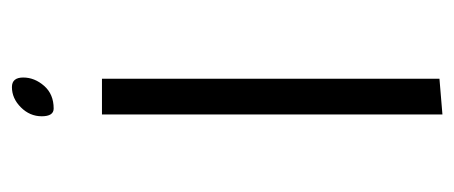

<svg xmlns="http://www.w3.org/2000/svg" viewBox="-240 -500 762 322"><g transform="rotate(90 141.0 -339.0)"><path d="M172 -129H112V-695L172 -700ZM162 -48Q138 -48 124 -32Q110 -16 110 3Q110 22 126 22Q145 22 160 7Q175 -8 175 -28Q175 -48 162 -48Z"/></g></svg>

Font: Antic
Style: Regular
Weight: 400
Designer: Santiago Orozco
Foundry: Typemade
Version: Version 1.0012